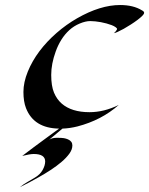

<svg xmlns="http://www.w3.org/2000/svg" viewBox="-20 -512 602 776"><path d="M162.6 140.6Q162.6 110.4 116.2 110.4Q101.1 110.4 69.8 118.2Q93.8 99.6 117.7 82Q141.6 64.5 167.7 45.2Q193.8 25.9 218.8 7.8Q116.7 6.3 85 -75.2Q74.7 -101.6 74.7 -140.4Q74.7 -179.2 92.3 -222.4Q109.9 -265.6 139.6 -305.2Q169.4 -344.7 208.7 -378.9Q248 -413.1 291.5 -438Q385.3 -491.7 465.3 -491.7Q519 -491.7 553.7 -470.2Q562.5 -465.8 562.5 -460.4Q562.5 -455.1 554.7 -447.5Q546.9 -439.9 534.9 -430.9Q522.9 -421.9 508.3 -412.6Q493.7 -403.3 480 -395.5Q449.7 -378.9 439.9 -377.9Q443.4 -379.9 448.2 -386Q453.1 -392.1 453.1 -395Q453.1 -397.9 447 -402.3Q440.9 -406.7 431.4 -410.4Q421.9 -414.1 410.4 -417.2Q398.9 -420.4 387.7 -422.4Q363.3 -426.8 344.7 -426.8Q326.2 -426.8 302.5 -417Q278.8 -407.2 260.3 -390.4Q241.7 -373.5 227.8 -351.1Q213.9 -328.6 205.1 -303.7Q187 -253.9 187 -209.2Q187 -164.6 198.2 -137.7Q209.5 -110.8 229.5 -93.3Q269.5 -58.6 341.8 -58.6Q400.4 -58.6 460 -87.9Q390.6 -26.4 293 -1Q261.7 6.8 232.4 7.8L178.7 52.7Q190.4 44.9 210 44.9Q229.5 44.9 238.3 46.4Q247.1 47.9 254.9 51.3Q272.5 59.1 272.5 75.7Q272.5 92.3 260.3 109.1Q248 126 228.5 142.6Q209 159.2 184.8 175Q160.6 190.9 136.7 204.1Q98.1 226.1 60.1 244.6Q75.7 231.9 92.8 222.4Q109.9 212.9 121.8 205.3Q133.8 197.8 140.4 190.9Q147 184.1 151.9 175.8Q162.6 156.7 162.6 140.6Z"/></svg>

Font: Fondamento
Style: Italic
Weight: 400
Italic angle: -12°
Version: Version 1.000